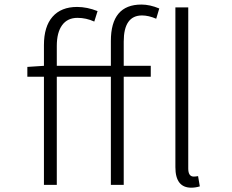

<svg xmlns="http://www.w3.org/2000/svg" viewBox="-20 -828 1040 860"><path d="M476.6 -533.2V-644.5Q476.6 -807.6 613.3 -807.6Q651.4 -807.6 693.4 -790L679.7 -744.1Q645.5 -758.8 616.2 -758.8Q534.2 -758.8 534.2 -641.6V-533.2H655.3V-484.4H534.2V0H476.6V-484.4H234.4V0H176.8V-484.4H102.5V-528.3L176.8 -533.2V-626Q176.8 -709 215.3 -752.9Q253.9 -796.9 325.2 -796.9Q370.1 -796.9 417 -778.3L402.3 -731.4Q366.2 -748 327.1 -748Q282.2 -748 258.3 -715.3Q234.4 -682.6 234.4 -622.1V-533.2ZM867.2 -39.1 875 6.8Q855.5 12.7 836.9 12.7Q765.6 12.7 765.6 -79.1V-794.9H823.2V-73.2Q823.2 -37.1 847.7 -37.1Q856.4 -37.1 867.2 -39.1Z"/></svg>

Font: Gen Shin Gothic Monospace Light
Style: Regular
Weight: 300
Designer: [Source Han Sans]
Ryoko NISHIZUKA  (kana & ideographs); Paul D. Hunt (Latin, Greek & Cyrillic); Wenlong ZHANG  (bopomofo
Version: Version 1.002.20150607